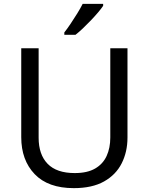

<svg xmlns="http://www.w3.org/2000/svg" viewBox="-20 -964 771 994"><path d="M640 -252Q640 -178 610 -118.5Q580 -59 518.5 -24.5Q457 10 362 10Q229 10 159.5 -62.5Q90 -135 90 -254V-714H180V-251Q180 -164 226.5 -116Q273 -68 367 -68Q432 -68 472.5 -91.5Q513 -115 532 -156.5Q551 -198 551 -252V-714H640ZM514 -934Q505 -920 488 -900Q471 -880 450.5 -858.5Q430 -837 409.5 -817.5Q389 -798 371 -784H313V-796Q328 -815 345.5 -841Q363 -867 380 -894.5Q397 -922 408 -944H514Z"/></svg>

Font: Noto Sans Hebrew
Style: Regular
Weight: 400
Designer: Monotype Design Team
Foundry: Monotype Imaging Inc.
Version: Version 2.003